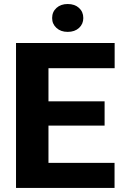

<svg xmlns="http://www.w3.org/2000/svg" viewBox="-20 -922 601 942"><path d="M542 -123V0H163.6V-123ZM217.8 -710.9V0H58.6V-710.9ZM493.2 -424.8V-305.7H163.6V-424.8ZM542.5 -710.9V-587.4H163.6V-710.9ZM235.8 -833.5Q235.8 -863.8 257.1 -883.1Q278.3 -902.3 312 -902.3Q346.7 -902.3 367.7 -883.1Q388.7 -863.8 388.7 -833.5Q388.7 -804.2 367.7 -784.9Q346.7 -765.6 312 -765.6Q278.3 -765.6 257.1 -784.9Q235.8 -804.2 235.8 -833.5Z"/></svg>

Font: Roboto ExtraBold
Style: Regular
Weight: 800
Designer: Christian Robertson
Foundry: Google
Version: Version 3.009; 2024